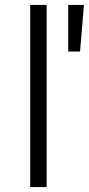

<svg xmlns="http://www.w3.org/2000/svg" viewBox="-20 -762 362 782"><path d="M103 -742H170V0H103ZM258 -742H322L306 -552H258Z"/></svg>

Font: Gontserrat Light
Style: Regular
Weight: 300
Designer: Julieta Ulanovsky
Foundry: Julieta Ulanovsky
Version: Version 6.001